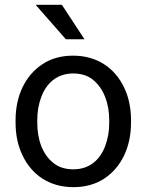

<svg xmlns="http://www.w3.org/2000/svg" viewBox="-20 -770 610 800"><path d="M44.9 -258.3C44.9 -207.5 54.7 -162.1 74.2 -121.6C113.3 -40.5 186.5 9.8 285.6 9.8C335 9.8 377.9 -2 413.6 -25.4C485.4 -72.3 525.9 -156.7 525.9 -258.3V-269.5C525.9 -320.8 516.1 -366.2 496.6 -406.7C457.5 -487.3 384.3 -538.1 284.7 -538.1C235.4 -538.1 192.9 -526.4 157.2 -502.9C85.4 -455.6 44.9 -371.6 44.9 -269.5ZM135.3 -269.5C135.3 -304.2 140.6 -335.9 151.9 -365.7C173.8 -424.3 218.3 -463.9 284.7 -463.9C318.4 -463.9 346.2 -455.1 368.2 -437C412.6 -400.9 435.1 -338.4 435.1 -269.5V-258.3C435.1 -223.6 429.7 -191.4 418.5 -162.1C396.5 -103 352.1 -64.5 285.6 -64.5C252 -64.5 224.1 -73.2 202.1 -91.3C157.2 -126.5 135.3 -188.5 135.3 -258.3ZM128.4 -750 254.4 -606.4H332L237.8 -750Z"/></svg>

Font: Vazirmatn
Style: Regular
Weight: 400
Designer: Saber Rastikerdar
Foundry: Saber Rastikerdar
Version: Version 33.003